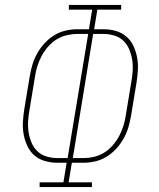

<svg xmlns="http://www.w3.org/2000/svg" viewBox="-20 -755 640 775"><path d="M140 0V-19H236L249 -98H211Q186 -98 161.5 -105Q137 -112 119 -127.5Q101 -143 90.5 -165.5Q80 -188 75.5 -212.5Q71 -237 72.5 -263Q74 -289 78 -314L100 -447Q104 -471 111 -494.5Q118 -518 130.5 -540Q143 -562 160.5 -581Q178 -600 199.5 -613Q221 -626 245 -631.5Q269 -637 293 -637H339L352 -716H258V-735H469V-716H373L360 -637H398Q424 -637 448 -630Q472 -623 490 -607.5Q508 -592 518.5 -569.5Q529 -547 533.5 -522.5Q538 -498 536.5 -472Q535 -446 531 -421L509 -288Q505 -264 498 -240.5Q491 -217 478.5 -195Q466 -173 448.5 -154Q431 -135 409.5 -122Q388 -109 364 -103.5Q340 -98 316 -98H270L257 -19H351V0ZM211 -117H253L336 -618H293Q272 -618 250 -613Q228 -608 208.5 -596Q189 -584 173.5 -566Q158 -548 147.5 -528Q137 -508 130.5 -487Q124 -466 121 -444L99 -311Q95 -289 93.5 -266Q92 -243 95.5 -221Q99 -199 107.5 -179Q116 -159 131 -144.5Q146 -130 167.5 -123.5Q189 -117 211 -117ZM316 -117Q338 -117 359.5 -122Q381 -127 400.5 -139Q420 -151 435.5 -169Q451 -187 461.5 -207Q472 -227 478.5 -248Q485 -269 488 -291L510 -424Q514 -446 515.5 -469Q517 -492 513.5 -514Q510 -536 501.5 -556Q493 -576 478 -590.5Q463 -605 441.5 -611.5Q420 -618 398 -618H356L274 -117Z"/></svg>

Font: Iosevka Curly Slab ThEx
Style: Italic
Weight: 100
Width: 7
Italic angle: -9°
Monospace: yes
Designer: Belleve Invis
Foundry: Belleve Invis
Version: Version 11.1.0; ttfautohint (v1.8.3)